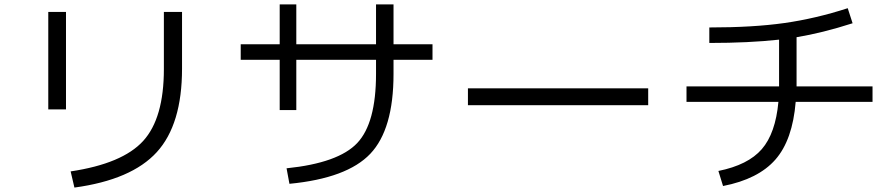

<svg xmlns="http://www.w3.org/2000/svg" viewBox="-20 -797 4040 867"><path d="M720 -743H802V-487Q802 -235 688 -110Q574 15 316 50L299 -23Q533 -58 626.5 -160.5Q720 -263 720 -485ZM198 -303V-743H278V-303Z M1067 -597H1243V-777H1318V-597H1678V-777H1757V-597H1933V-527H1757V-463Q1757 -213 1652 -102.5Q1547 8 1287 33L1274 -37Q1508 -61 1593 -151Q1678 -241 1678 -463V-527H1318V-300H1243V-527H1067Z M2093 -322V-398H2907V-322Z M3080 -337V-407H3498V-423V-618Q3362 -603 3183 -603V-673Q3381 -673 3522 -693Q3663 -713 3808 -760L3830 -692Q3693 -648 3577 -629V-423V-407H3920V-337H3573Q3559 -165 3481.5 -76.5Q3404 12 3245 43L3224 -25Q3358 -52 3420 -123.5Q3482 -195 3495 -337Z"/></svg>

Font: M PLUS 1p
Style: Regular
Weight: 400
Version: Version 1.062